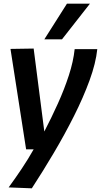

<svg xmlns="http://www.w3.org/2000/svg" viewBox="-20 -810 549 1044"><path d="M386 -543H509Q501 -466 467 -373Q433 -280 382.5 -179.5Q332 -79 272.5 21.5Q213 122 153 214L27 209Q65 157 99 106Q133 55 163 2H122L37 -544L163 -546L221 -95Q260 -170 295 -247.5Q330 -325 354.5 -400.5Q379 -476 386 -543ZM221 -596 344 -790H469L317 -596Z"/></svg>

Font: Georama SemiBold
Style: Italic
Weight: 600
Italic angle: -9°
Designer: Jean-Baptiste Levee
Foundry: Production Type
Version: Version 1.000